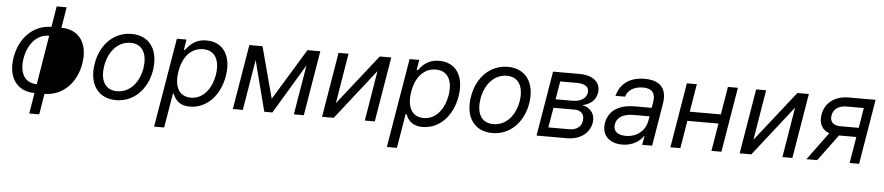

<svg xmlns="http://www.w3.org/2000/svg" viewBox="-48 -1065 7402 1608"><g transform="rotate(5 3652.5 -261.0)"><path d="M223 186.1H306.8L335.6 11.4C484 11 601.6 -100.9 629.3 -269.9C657.7 -440.3 576.7 -552.6 429 -552.6H428.6L457.4 -727.3H373.6L344.8 -552.6C197.1 -552.2 79.5 -440.3 51.1 -269.9C23.4 -100.9 104.4 11.4 251.4 11.4H251.8ZM134.9 -269.9C153.4 -379.3 220.5 -477.3 332.4 -477.3L264.2 -63.9C152.3 -63.9 117.2 -160.5 134.9 -269.9Z M936.8 11.4C1081.3 11.4 1196.4 -98 1223.7 -264.2C1251.4 -437.5 1169.4 -552.6 1019.2 -552.6C873.9 -552.6 758.9 -443.2 732.2 -275.6C704.2 -103.7 785.9 11.4 936.8 11.4ZM813.2 -264.2C831 -376.4 902.3 -477.3 1017.8 -477.3C1126.8 -477.3 1159.4 -382.1 1142.8 -275.6C1124.3 -163 1052.9 -63.9 938.2 -63.9C828.5 -63.9 795.8 -157.7 813.2 -264.2Z M1274.1 204.5H1358.7L1407 -83.8H1414.1C1427.9 -54 1452.1 11.4 1557.5 11.4C1693.5 11.4 1807.2 -98 1835.9 -271.3C1864 -443.2 1787.3 -552.6 1649.9 -552.6C1543 -552.6 1498.9 -487.2 1476.6 -458.8H1466.6L1480.8 -545.5H1399.9ZM1436.8 -272.7C1456.3 -394.9 1524.5 -477.3 1627.1 -477.3C1733.3 -477.3 1770.2 -387.8 1752.1 -272.7C1731.9 -156.2 1663.7 -63.9 1558.9 -63.9C1457.7 -63.9 1416.5 -149.1 1436.8 -272.7Z M2235.1 -113.6 2120 -545.5H2009.2L1918.3 0H2002.1L2072.8 -425.1L2182.5 0H2250.7L2500.7 -417.3L2431.1 0H2514.9L2605.8 -545.5H2497.9Z M2773.4 -123.6 2843 -545.5H2759.2L2668.3 0H2766.3L3097.3 -421.9L3027.7 0H3111.5L3202.4 -545.5H3105.8Z M3230.8 204.5H3315.3L3363.6 -83.8H3370.7C3384.6 -54 3408.7 11.4 3514.2 11.4C3650.2 11.4 3763.8 -98 3792.6 -271.3C3820.7 -443.2 3744 -552.6 3606.5 -552.6C3499.6 -552.6 3455.6 -487.2 3433.2 -458.8H3423.3L3437.5 -545.5H3356.5ZM3393.5 -272.7C3413 -394.9 3481.2 -477.3 3583.8 -477.3C3690 -477.3 3726.9 -387.8 3708.8 -272.7C3688.6 -156.2 3620.4 -63.9 3515.6 -63.9C3414.4 -63.9 3373.2 -149.1 3393.5 -272.7Z M4100.1 11.4C4244.7 11.4 4359.7 -98 4387.1 -264.2C4414.8 -437.5 4332.7 -552.6 4182.5 -552.6C4037.3 -552.6 3922.2 -443.2 3895.6 -275.6C3867.5 -103.7 3949.2 11.4 4100.1 11.4ZM3976.6 -264.2C3994.3 -376.4 4065.7 -477.3 4181.1 -477.3C4290.1 -477.3 4322.8 -382.1 4306.1 -275.6C4287.6 -163 4216.3 -63.9 4101.6 -63.9C3991.8 -63.9 3959.2 -157.7 3976.6 -264.2Z M4471.6 0H4728.7C4839.5 0 4916.2 -62.5 4930.4 -146.3C4944.6 -231.5 4887.8 -278.4 4829.5 -286.9C4892 -299.7 4941.8 -333.8 4953.1 -400.6C4967.3 -487.2 4902 -545.5 4785.5 -545.5H4562.5ZM4563.9 -76.7 4592.3 -244.3H4769.9C4826.7 -244.3 4856.5 -210.2 4846.6 -153.4C4839.5 -106.5 4799.7 -76.7 4741.5 -76.7ZM4603.7 -316.8 4629.3 -468.8H4772.7C4839.5 -468.8 4876.4 -440.3 4867.9 -394.9C4860.8 -346.6 4813.9 -316.8 4747.2 -316.8Z M5191.8 12.8C5286.9 12.8 5345.2 -38.4 5367.9 -73.9H5372.2L5359.4 0H5443.2L5502.8 -359.4C5531.6 -532.7 5403.4 -552.6 5333.8 -552.6C5251.4 -552.6 5137.1 -525.6 5100.9 -389.2H5181.8C5196.7 -443.2 5247.2 -478.7 5326.7 -478.7C5403.4 -478.7 5431.5 -436.4 5420.5 -367.9L5411.9 -315.3H5267.8C5166.9 -315.3 5054 -279.8 5032.7 -154.8C5015.6 -48.3 5088.1 12.8 5191.8 12.8ZM5116.5 -150.6C5126.4 -214.5 5188.2 -242.9 5262.8 -242.9H5400.6L5392 -197.4C5378.9 -128.2 5315.3 -62.5 5215.9 -62.5C5149.1 -62.5 5106.5 -92.3 5116.5 -150.6Z M5771.3 -545.5H5687.5L5596.6 0H5680.4L5719.1 -233H5980.5L5941.8 0H6025.6L6116.5 -545.5H6032.7L5993.6 -311.1H5732.2Z M6284.1 -123.6 6353.7 -545.5H6269.9L6179 0H6277L6608 -421.9L6538.4 0H6622.2L6713.1 -545.5H6616.5Z M7103.7 0H7183.2L7274.1 -545.5H7049.7C6931.8 -545.5 6850.5 -484 6833.8 -383.5C6821.4 -308.6 6850.1 -255.3 6911.9 -233L6740.1 0H6831L6994.7 -221.6H7140.6ZM6917.6 -383.5C6926.1 -436.4 6971.2 -468.8 7036.9 -468.8H7181.8L7153.8 -299.7H6998.6C6939.6 -299.7 6908.7 -331.3 6917.6 -383.5Z"/></g></svg>

Font: Magic Ui Pro
Style: Italic
Weight: 400
Italic angle: -9.39999°
Designer: Stefan Endress, Andreas Faust
Version: Version 1.000;FEAKit 1.0